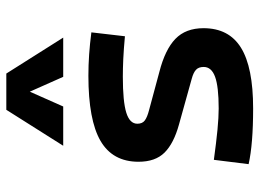

<svg xmlns="http://www.w3.org/2000/svg" viewBox="-130 -706 845 626"><g transform="rotate(-90 293.0 -392.5)"><path d="M252.9 9.8Q136.7 9.8 71.3 -4.9L85.4 -118.2Q142.6 -110.4 183.6 -106.4Q224.6 -102.5 252.9 -102.5Q324.2 -102.5 356.2 -114.3Q388.2 -126 388.2 -151.4Q388.2 -168 378.9 -176.5Q369.6 -185.1 349.6 -190.4L200.7 -231.9Q138.7 -249 108.9 -279.1Q79.1 -309.1 79.1 -363.8Q79.1 -448.2 147.2 -487.8Q215.3 -527.3 359.4 -527.3Q394 -527.3 428.7 -524.9Q463.4 -522.5 501 -517.6L488.3 -408.2Q445.8 -412.1 413.8 -413.6Q381.8 -415 356.4 -415Q275.4 -415 239.3 -403.8Q203.1 -392.6 203.1 -367.7Q203.1 -351.1 213.9 -343.3Q224.6 -335.4 247.1 -329.6L372.1 -295.9Q444.8 -277.3 479.7 -243.7Q514.6 -210 514.6 -151.9Q514.6 -69.3 450.9 -29.8Q387.2 9.8 252.9 9.8ZM131.3 -609.4 248.5 -794.9H366.7L483.9 -609.4H356L307.6 -718.3L259.3 -609.4Z"/></g></svg>

Font: Cascadia Mono PL SemiBold
Style: Regular
Weight: 600
Monospace: yes
Designer: Aaron Bell
Foundry: Saja Typeworks
Version: Version 2404.023; ttfautohint (v1.8.4)